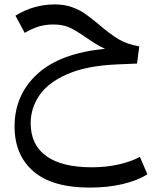

<svg xmlns="http://www.w3.org/2000/svg" viewBox="-20 -484 688 870"><path d="M648 306Q603 334 536 350Q469 366 387 366Q216 366 131 292Q46 218 46 89Q46 -54 149 -148.5Q252 -243 456 -263Q431 -274 407.5 -289Q384 -304 364 -318Q322 -347 293 -360Q264 -373 222 -373Q184 -373 153 -363Q122 -353 92 -335L50 -413Q132 -464 229 -464Q272 -464 306.5 -451.5Q341 -439 366.5 -421Q392 -403 428 -373Q478 -330 517 -306.5Q556 -283 611 -274L601 -196L507 -192Q372 -186 285 -148Q198 -110 158.5 -52Q119 6 119 74Q119 172 189.5 223Q260 274 396 274Q460 274 516 261.5Q572 249 614 227Z"/></svg>

Font: FiraGO
Style: Regular
Weight: 400
Designer: bBox Type
Foundry: bBox Type GmbH
Version: Version 1.001;April 20, 2020;FontCreator 12.0.0.2555 64-bit